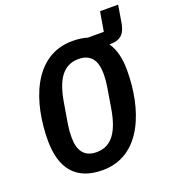

<svg xmlns="http://www.w3.org/2000/svg" viewBox="-147 -925 954 1052"><g transform="rotate(-20 330.5 -399.0)"><path d="M644.2 -709.2 661.2 -811.4H555.8L536.6 -698.2H443.5C418.7 -706 389.6 -709.9 356.9 -709.9C125.4 -709.9 44.7 -458.8 44.7 -242.5C44.7 -83.1 114.7 12.1 272.7 12.1C503.9 12.1 584.5 -239 584.5 -455.6C584.5 -523.8 572.1 -580.3 541.9 -622.9H547.9C612.2 -622.9 634.6 -655.9 644.2 -709.2ZM172.6 -215.2C172.6 -239.7 174.4 -264.6 178.6 -290.8L198.5 -408.7C218.8 -532.3 262.8 -605.8 354.8 -605.8C425.8 -605.8 457 -560.4 457 -482.6C457 -458.1 454.9 -433.6 450.6 -407.3L431.1 -289.4C410.2 -165.8 366.1 -92 274.9 -92C203.1 -92 172.6 -137.8 172.6 -215.2Z"/></g></svg>

Font: Margiela Mono Italic SmBold It
Style: Regular
Weight: 600
Designer: Mike Abbink, Paul van der Laan, Pieter van Rosmalen
Foundry: Bold Monday
Version: Version 2.003 2021